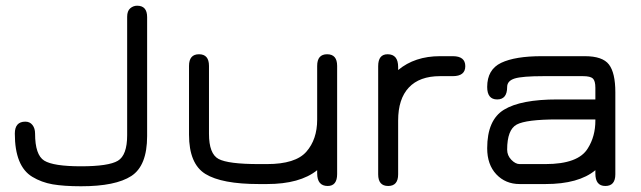

<svg xmlns="http://www.w3.org/2000/svg" viewBox="-20 -648 2256 676"><path d="M427.7 -171.9V-588.9Q427.7 -609.4 438.5 -618.7Q449.2 -627.9 462.9 -627.9Q498 -627.9 498 -587.9V-168.9Q498 -64.5 442.4 -28.3Q386.7 7.8 265.6 7.8Q205.1 7.8 165.5 1Q126 -5.9 93.8 -25.4Q32.2 -62.5 32.2 -177.7Q32.2 -219.7 69.3 -219.7Q85 -219.7 94.2 -208Q103.5 -196.3 103.5 -177.7Q103.5 -102.5 135.7 -82.5Q168 -62.5 265.1 -62.5Q362.3 -62.5 395 -82Q427.7 -101.6 427.7 -171.9Z M919.9 -70.3Q1020.5 -70.3 1058.6 -113.8Q1096.7 -157.2 1096.7 -226.6V-416Q1096.7 -457 1131.8 -457Q1167 -457 1167 -416V-35.2Q1167 6.8 1133.8 6.8Q1096.7 6.8 1096.7 -38.1V-48.8Q1036.1 0 919.9 0H891.6Q760.7 0 703.1 -35.6Q645.5 -71.3 645.5 -173.8V-416Q645.5 -457 680.7 -457Q715.8 -457 715.8 -416V-176.8Q715.8 -106.4 749.5 -88.4Q783.2 -70.3 891.6 -70.3Z M1529.3 -379.9Q1457 -379.9 1419.4 -339.8Q1381.8 -299.8 1381.8 -223.6V-34.2Q1381.8 6.8 1346.7 6.8Q1311.5 6.8 1311.5 -34.2V-415Q1311.5 -457 1344.7 -457Q1381.8 -457 1381.8 -412.1V-401.4Q1440.4 -450.2 1529.3 -450.2H1574.2Q1618.2 -450.2 1618.2 -415Q1618.2 -379.9 1574.2 -379.9Z M1942.4 -297.9H2076.2V-338.9Q2076.2 -363.3 2067.4 -371.6Q2058.6 -379.9 2032.2 -379.9H1894.5Q1818.4 -379.9 1792 -371.6Q1765.6 -363.3 1765.6 -341.8Q1765.6 -297.9 1730.5 -297.9Q1695.3 -297.9 1695.3 -341.8Q1695.3 -403.3 1744.6 -426.8Q1793.9 -450.2 1887.7 -450.2H2039.1Q2101.6 -450.2 2124 -420.9Q2146.5 -391.6 2146.5 -323.2V-34.2Q2146.5 6.8 2111.3 6.8Q2076.2 6.8 2076.2 -37.1V-48.8Q2017.6 0 1900.4 0H1809.6Q1759.8 0 1727.5 -34.2Q1695.3 -68.4 1695.3 -126Q1695.3 -225.6 1754.4 -261.7Q1813.5 -297.9 1942.4 -297.9ZM2076.2 -227.5H1942.4Q1833 -227.5 1799.3 -209.5Q1765.6 -191.4 1765.6 -121.1Q1765.6 -100.6 1780.3 -85.4Q1794.9 -70.3 1809.6 -70.3H1900.4Q2016.6 -70.3 2049.8 -126Q2076.2 -168 2076.2 -223.6Q2076.2 -225.6 2076.2 -227.5Z"/></svg>

Font: Jura
Style: DemiBold
Weight: 600
Version: Version 2.5